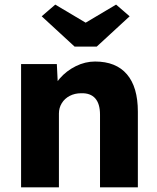

<svg xmlns="http://www.w3.org/2000/svg" viewBox="-20 -807 677 827"><path d="M70.8 -531H224.8L230.8 -411L197.8 -399Q208.4 -435.4 237.1 -468.6Q265.8 -501.8 306.3 -521.9Q346.8 -542 389.6 -542Q479.6 -542 526.7 -487Q573.8 -432 573.8 -326V0H410.8V-313Q410.8 -360 390.2 -383.3Q369.6 -406.6 329.8 -405.4Q302.2 -405.4 280.3 -394Q258.4 -382.6 246.1 -362.5Q233.8 -342.4 233.8 -318V0H152.8H70.8ZM159.6 -736.8 218 -787.2 364 -700.4H334L480 -787.2L538.4 -736.8L396.8 -606.4H301.2Z"/></svg>

Font: Easer Grotesk Variable
Style: Regular
Weight: 400
Designer: Boardeaser, Bonnie Shaver-Troup, Thomas Jockin
Foundry: Lexend
Version: Version 1.001;Glyphs 3.1.2 (3151)